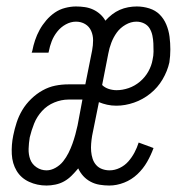

<svg xmlns="http://www.w3.org/2000/svg" viewBox="-20 -562 590 594"><path d="M124 12Q95 12 70 0.5Q45 -11 31.5 -33.5Q18 -56 16.5 -85Q15 -114 21 -143Q25 -163 31.5 -183Q38 -203 49 -221.5Q60 -240 76.5 -256Q93 -272 112 -282.5Q131 -293 151 -297Q171 -301 191 -301H244L265 -406Q268 -422 268 -437.5Q268 -453 262 -466.5Q256 -480 243.5 -487.5Q231 -495 215 -495Q199 -495 183.5 -486.5Q168 -478 157 -464Q146 -450 140 -434.5Q134 -419 131 -403L130 -399H78L80 -405Q83 -421 88.5 -437.5Q94 -454 102.5 -469.5Q111 -485 123 -499Q135 -513 149.5 -523Q164 -533 181.5 -537.5Q199 -542 215 -542Q229 -542 242.5 -540Q256 -538 268 -532.5Q280 -527 290 -518Q300 -509 306 -498Q316 -509 327 -517.5Q338 -526 350.5 -531.5Q363 -537 376.5 -539.5Q390 -542 403 -542Q423 -542 442 -536Q461 -530 474 -517Q487 -504 494.5 -486Q502 -468 504.5 -448.5Q507 -429 507 -409Q507 -389 504 -369Q498 -342 483 -316.5Q468 -291 445 -272.5Q422 -254 394.5 -244.5Q367 -235 340 -235Q325 -235 311.5 -238Q298 -241 286 -246L265 -142Q263 -130 262 -117.5Q261 -105 262 -93.5Q263 -82 266.5 -71Q270 -60 277.5 -51.5Q285 -43 296 -39Q307 -35 319 -35Q335 -35 350.5 -42.5Q366 -50 377 -62.5Q388 -75 396 -90Q404 -105 409 -121L455 -104Q447 -82 435 -61Q423 -40 405 -23Q387 -6 364 3Q341 12 318 12Q303 12 288 9.5Q273 7 260 0Q247 -7 237.5 -17.5Q228 -28 222 -41Q212 -29 201.5 -18.5Q191 -8 178.5 -1Q166 6 151.5 9Q137 12 124 12ZM341 -283Q359 -283 378 -289.5Q397 -296 413 -309.5Q429 -323 439 -341Q449 -359 452 -377Q455 -390 455 -402.5Q455 -415 454.5 -427.5Q454 -440 451.5 -452Q449 -464 443 -474Q437 -484 426 -489.5Q415 -495 402 -495Q385 -495 368.5 -485.5Q352 -476 341.5 -461.5Q331 -447 324.5 -430Q318 -413 315 -396L296 -299Q304 -291 316 -287Q328 -283 341 -283ZM124 -35Q138 -35 152 -43Q166 -51 175.5 -63Q185 -75 192 -89Q199 -103 204 -117Q209 -131 213 -145.5Q217 -160 220 -174L235 -254H192Q170 -254 148 -245Q126 -236 110 -218.5Q94 -201 85.5 -179.5Q77 -158 72 -137Q69 -119 68.5 -101.5Q68 -84 73.5 -69Q79 -54 93 -44.5Q107 -35 124 -35Z"/></svg>

Font: Lode Dark
Style: Italic
Weight: 400
Italic angle: -11°
Monospace: yes
Designer: Belleve Invis
Foundry: Belleve Invis
Version: Version 29.2.0; ttfautohint (v1.8.3)